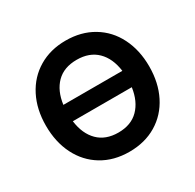

<svg xmlns="http://www.w3.org/2000/svg" viewBox="-129 -697 868 853"><g transform="rotate(-30 305.0 -270.0)"><path d="M569.5 -270.5Q569.5 -186.5 536.8 -121.8Q504 -57 444 -21Q384 15 304.5 15Q225 15 165 -21.2Q105 -57.5 72.5 -122.2Q40 -187 40 -270.5Q40 -354.5 73 -419Q106 -483.5 166 -519.2Q226 -555 304.5 -555Q384 -555 444.2 -519Q504.5 -483 537 -418.2Q569.5 -353.5 569.5 -270.5ZM153.5 -312.5H456Q447 -380.5 408.2 -418.5Q369.5 -456.5 304.5 -456.5Q238.5 -456.5 200.5 -418.2Q162.5 -380 153.5 -312.5ZM456 -228.5H153.5Q162.5 -160 201 -121.8Q239.5 -83.5 304.5 -83.5Q370 -83.5 408.2 -122.2Q446.5 -161 456 -228.5Z"/></g></svg>

Font: Manrope KiralyPet SmBd KiralyPet
Style: Regular
Weight: 600
Designer: Mikhail Sharanda
Foundry: Mikhail Sharanda
Version: Version 4.502